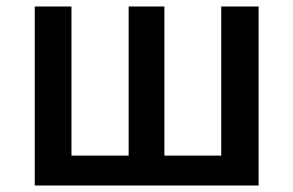

<svg xmlns="http://www.w3.org/2000/svg" viewBox="-20 -571 902 591"><path d="M87 0H776V-551H661V-92H486V-551H376V-92H200V-551H87Z"/></svg>

Font: GenYoGothic2 TW M
Style: Regular
Weight: 500
Version: Version 2.100;PS 2.1;hotconv 16.6.51;makeotf.lib2.5.65220 DE